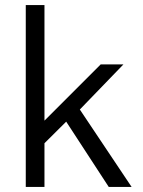

<svg xmlns="http://www.w3.org/2000/svg" viewBox="-20 -740 568 760"><path d="M82 0V-720H156V-262.5L378.5 -485H468.5L296 -306.5L501 0H410.5L242 -258.5L156 -173V0Z"/></svg>

Font: Geologica ExtraLight
Style: Regular
Weight: 200
Designer: Sindre Bremnes, Frode Helland
Foundry: Monokrom Skriftforlag AS
Version: Version 1.010; ttfautohint (v1.8.4.7-5d5b);gftools[0.9.28]